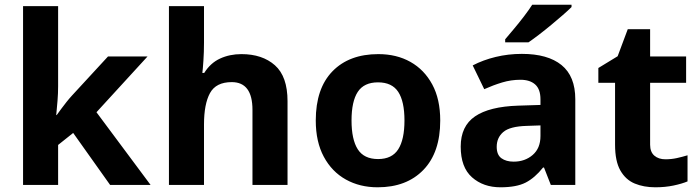

<svg xmlns="http://www.w3.org/2000/svg" viewBox="-20 -786 2974 816"><path d="M227 -420Q227 -389 224.5 -358.5Q222 -328 219 -297H221Q231 -311 241.5 -325Q252 -339 263 -353Q274 -367 286 -380L439 -546H607L390 -309L620 0H448L291 -221L227 -170V0H78V-760H227Z M847 -605Q847 -565 844.5 -528Q842 -491 840 -476H848Q874 -518 915 -537Q956 -556 1006 -556Q1095 -556 1148.5 -508.5Q1202 -461 1202 -356V0H1053V-319Q1053 -437 965 -437Q898 -437 872.5 -390.5Q847 -344 847 -257V0H698V-760H847Z M1851 -273.7Q1851 -138 1779.5 -64Q1708 10 1585 10Q1509.1 10 1449.8 -23.1Q1390.4 -56.2 1356.2 -119.8Q1322 -183.4 1322 -274Q1322 -410 1393 -483Q1464 -556 1588 -556Q1665.4 -556 1724.2 -523Q1783 -490 1817 -427.3Q1851 -364.5 1851 -273.7ZM1474 -274Q1474 -193 1500.5 -151.5Q1527 -110 1586.9 -110Q1646 -110 1672.5 -151.5Q1699 -193 1699 -274Q1699 -355 1672.5 -395.5Q1646 -436 1586.5 -436Q1527 -436 1500.5 -395.5Q1474 -355 1474 -274Z M2198 -557Q2308 -557 2366.5 -509.5Q2425 -462 2425 -364V0H2321L2292 -74H2288Q2253 -30 2214 -10Q2175 10 2107 10Q2034 10 1986 -32.5Q1938 -75 1938 -163Q1938 -250 1999 -291.5Q2060 -333 2182 -337L2277 -340V-364Q2277 -407 2254.5 -427Q2232 -447 2192 -447Q2152 -447 2114 -435.5Q2076 -424 2038 -407L1989 -508Q2033 -531 2086.5 -544Q2140 -557 2198 -557ZM2219 -251Q2147 -249 2119 -225Q2091 -201 2091 -162Q2091 -128 2111 -113.5Q2131 -99 2163 -99Q2211 -99 2244 -127.5Q2277 -156 2277 -208V-253ZM2409 -756Q2395 -742 2372 -722Q2349 -702 2322.5 -680Q2296 -658 2270.5 -638.5Q2245 -619 2226 -606H2127V-619Q2143 -638 2164.5 -663.5Q2186 -689 2207 -716.5Q2228 -744 2242 -766H2409Z M2808 -109Q2833 -109 2856 -114Q2879 -119 2902 -126V-15Q2878 -5 2842.5 2.5Q2807 10 2765 10Q2716 10 2677.5 -6Q2639 -22 2616.5 -61.5Q2594 -101 2594 -171V-434H2523V-497L2605 -547L2648 -662H2743V-546H2896V-434H2743V-171Q2743 -140 2761 -124.5Q2779 -109 2808 -109Z"/></svg>

Font: Noto Sans Bamum
Style: Regular
Weight: 400
Designer: Monotype Design Team
Foundry: Monotype Imaging Inc.
Version: Version 2.001